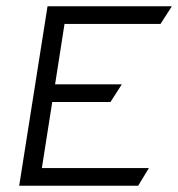

<svg xmlns="http://www.w3.org/2000/svg" viewBox="-20 -595 566 610"><path d="M419 -5 453 -61H113L146 -271H331L367 -327H155L185 -519H490L526 -575H131L41 -5Z"/></svg>

Font: Charger Pro
Style: LitObl
Weight: 300
Designer: Jasper
Foundry: Cannot Into Space Fonts
Version: Version 1.09